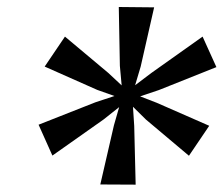

<svg xmlns="http://www.w3.org/2000/svg" viewBox="-20 -846 623 535"><path d="M87.5 -498.5 246 -561 299 -578.5 251 -595.5 104.5 -660.5 161 -744 281.5 -643 319 -608 314 -662.5 311 -826.5 409.5 -825.5 372 -660.5 356.5 -608.5 401.5 -642.5 544.5 -744 583 -659 422.5 -595 370.5 -577.5 417 -559.5 563 -495.5 506.5 -412 386.5 -513 350.5 -548.5 354 -495 358 -331.5 259.5 -332 297.5 -497 312 -547.5 268.5 -513 126 -412.5Z"/></svg>

Font: Merriweather 60pt Medium
Style: Italic
Weight: 500
Italic angle: -7.8°
Version: Version 2.101